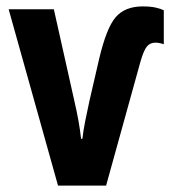

<svg xmlns="http://www.w3.org/2000/svg" viewBox="-20 -579 540 599"><path d="M161 0H311L418 -386Q428 -421 438 -433.5Q448 -446 465 -446Q476 -446 491 -441V-547Q481 -552 465 -555.5Q449 -559 425 -559Q370 -559 341 -525.5Q312 -492 289 -394L259 -264Q252 -232 246 -202Q240 -172 237 -146H233Q227 -200 212 -264L148 -550H7Z"/></svg>

Font: Noto Sans Mono Condensed Extra
Style: Regular
Weight: 800
Width: 3
Designer: Monotype Design Team
Foundry: Monotype Imaging Inc.
Version: Version 1.900